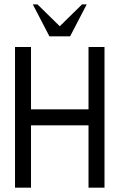

<svg xmlns="http://www.w3.org/2000/svg" viewBox="-20 -860 548 880"><path d="M459 0H385.7V-285.6H122.1V0H48.8V-644.5H122.1V-358.9H385.7V-644.5H459ZM301.3 -693.4H206.5L130.4 -839.8H151.9L253.9 -739.7L356 -839.8H377.4Z"/></svg>

Font: Catrinity
Style: Regular
Weight: 400
Designer: Alexander Lange
Foundry: High-Logic / Made with FontCreator
Version: Version 2.090;May 20, 2024;FontCreator 15.0.0.2974 64-bit